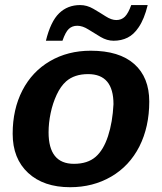

<svg xmlns="http://www.w3.org/2000/svg" viewBox="-20 -741 651 770"><path d="M578.6 -333.5Q578.6 -232.4 539.1 -153.8Q499 -75.2 426 -32.7Q353 9.8 261.2 9.8Q154.8 9.8 92.8 -47.6Q30.8 -105 30.8 -204.6Q30.8 -302.7 69.8 -378.4Q108.9 -454.1 180.4 -495.8Q252 -537.6 343.8 -537.6Q458.5 -537.6 518.6 -484.1Q578.6 -430.7 578.6 -333.5ZM435.1 -323.2Q435.1 -443.8 333.5 -443.8Q278.3 -443.8 245.1 -414.6Q223.1 -395 207.3 -361.1Q191.4 -327.1 183.1 -287.4Q174.8 -247.6 174.8 -210.4Q174.8 -84 276.4 -84Q331.1 -84 363.3 -111.8Q395 -139.2 413.3 -195.3Q431.6 -251.5 435.1 -323.2ZM435.5 -577.6Q409.2 -577.6 383.5 -592.8Q357.9 -607.9 334.5 -622.8Q311 -637.7 290 -637.7Q269.5 -637.7 256.1 -625.2Q242.7 -612.8 230.5 -577.6H164.1Q183.1 -654.8 217 -687.7Q251 -720.7 301.3 -720.7Q328.6 -720.7 354.2 -705.8Q379.9 -690.9 403.3 -675.8Q426.8 -660.6 446.3 -660.6Q467.3 -660.6 481 -674.3Q494.6 -688 506.3 -720.7H572.3Q558.6 -664.1 535.6 -630.9Q516.6 -602.5 491.7 -590.1Q466.8 -577.6 435.5 -577.6Z"/></svg>

Font: Arimo
Style: Bold Italic
Weight: 700
Italic angle: -12°
Designer: Steve Matteson
Foundry: Monotype Imaging Inc.
Version: Version 1.33